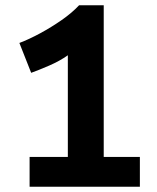

<svg xmlns="http://www.w3.org/2000/svg" viewBox="-20 -713 600 733"><path d="M93 0V-114H239V-502Q208 -480 167.5 -462.5Q127 -445 99 -435L54 -549Q91 -563 133.5 -586Q176 -609 215.5 -636.5Q255 -664 282 -693H376V-114H514V0Z"/></svg>

Font: Ubuntu Sans Mono
Style: Regular
Weight: 400
Monospace: yes
Designer: Dalton Maag Ltd
Foundry: Dalton Maag Ltd
Version: Version 1.006